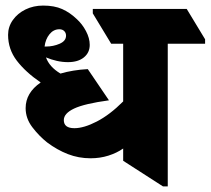

<svg xmlns="http://www.w3.org/2000/svg" viewBox="-20 -659 756 689"><path d="M305 -91Q262 -91 223.5 -106Q185 -121 149 -148Q120 -171 96 -202.5Q72 -234 72 -271Q72 -326 126 -363Q72 -400 40.5 -441Q9 -482 9 -534Q9 -563 26 -587Q43 -611 71.5 -625Q100 -639 135 -639Q175 -639 203 -626.5Q231 -614 255 -591Q275 -573 288.5 -547.5Q302 -522 302 -498Q302 -470 281 -453Q260 -436 224 -436Q204 -436 184 -440.5Q164 -445 145 -453Q157 -419 197 -395Q241 -408 295 -411L371 -299Q283 -287 246 -269.5Q209 -252 209 -228Q209 -199 247 -199Q281 -199 327.5 -223Q374 -247 422 -295V-502H379L313 -611V-627H650L716 -518V-502H582V10H565L422 -82V-126Q399 -110 369 -100.5Q339 -91 305 -91ZM193 -554Q172 -554 157.5 -536Q143 -518 140 -492H145Q171 -492 194 -502Q217 -512 217 -531Q217 -541 210.5 -547.5Q204 -554 193 -554Z"/></svg>

Font: Noto Serif Devanagari Black
Style: Regular
Weight: 900
Designer: Universal Thirst, Indian Type Foundry and the Monotype Design Team
Foundry: Monotype Imaging Inc.
Version: Version 2.004; ttfautohint (v1.8.4.7-5d5b)